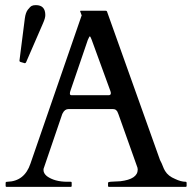

<svg xmlns="http://www.w3.org/2000/svg" viewBox="-20 -730 752 750"><path d="M260 -4Q260 0 256 0H6Q2 0 2 -4V-16Q2 -20 9 -20Q76 -22 99 -91L298 -667Q299 -668 299 -670L293 -686Q293 -688 295 -688H393Q394 -688 395.5 -687.5Q397 -687 398 -685L605 -105Q612 -92 616 -81Q620 -70 625 -62Q637 -42 664 -31Q687 -20 705 -20Q709 -20 709 -15V-4Q709 0 705 0H406Q402 0 402 -4V-16Q402 -20 420 -20.5Q438 -21 450 -22Q518 -30 518 -68Q518 -71 517 -75L443 -283Q443 -284 441 -288Q436 -304 421 -304H248Q233 -304 225 -288Q223 -285 223 -284L150 -70V-65Q150 -53 163 -42Q193 -20 243 -20H256Q260 -20 260 -16ZM404 -358Q413 -358 413 -366Q413 -370 411 -375L338 -575Q333 -588 331 -588Q329 -588 323 -574L255 -375Q253 -370 253 -364Q253 -358 260 -358ZM120 -710Q157 -710 157 -671Q157 -659 148 -639L82 -487Q80 -483 77 -483L60 -488Q56 -489 56 -493L77 -658Q80 -681 89 -692.5Q98 -704 104 -707Q110 -710 120 -710Z"/></svg>

Font: Cardo
Style: Regular
Weight: 400
Designer: David J. Perry
Foundry: David J. Perry
Version: Version 1.0451